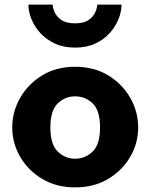

<svg xmlns="http://www.w3.org/2000/svg" viewBox="-20 -799 626 831"><path d="M305 12Q224 12 163 -24.5Q102 -61 67.5 -120Q33 -179 33 -247Q33 -316 67.5 -376Q102 -436 163 -473Q224 -510 305 -510Q387 -510 448 -473Q509 -436 543.5 -376Q578 -316 578 -247Q578 -179 543.5 -120Q509 -61 448 -24.5Q387 12 305 12ZM305 -112Q349 -112 381 -143Q413 -174 413 -247Q413 -321 381 -351.5Q349 -382 305 -382Q262 -382 230 -351.5Q198 -321 198 -247Q198 -174 230 -143Q262 -112 305 -112ZM506 -779Q506 -749 493 -716.5Q480 -684 455 -656Q430 -628 392.5 -610.5Q355 -593 305 -593Q255 -593 217.5 -610.5Q180 -628 154.5 -656Q129 -684 116 -716.5Q103 -749 103 -779H208Q208 -767 216 -747.5Q224 -728 245 -713Q266 -698 305 -698Q344 -698 364.5 -713Q385 -728 393 -747.5Q401 -767 401 -779Z"/></svg>

Font: Panamera Black
Style: Regular
Weight: 900
Designer: Bastien Sozeau
Foundry: NBR — Bastien Sozeau
Version: Version 3.002; ttfautohint (v1.8.4.7-5d5b);gftools[0.9.33]